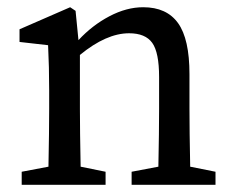

<svg xmlns="http://www.w3.org/2000/svg" viewBox="-20 -511 646 531"><path d="M506 -50 576 -36V0H344V-36L418 -50Q420 -148 420 -210V-298Q420 -366 401 -392.5Q382 -419 337 -419Q274 -419 201 -359V-210Q201 -150 203 -50L272 -36V0H40V-36L114 -50Q116 -150 116 -210V-261Q116 -326 113 -386L34 -395V-430L174 -491L189 -481L197 -400Q235 -441 282.5 -466Q330 -491 376 -491Q441 -491 472.5 -447Q504 -403 504 -306V-210Q504 -150 506 -50Z"/></svg>

Font: TypoPRO Source Serif Pro
Style: Regular
Weight: 400
Designer: Frank Grießhammer
Foundry: Adobe Systems Incorporated
Version: Version 1.017;PS 1.0;hotconv 1.0.79;makeotf.lib2.5.61930